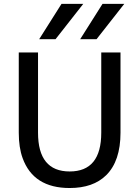

<svg xmlns="http://www.w3.org/2000/svg" viewBox="-20 -946 707 974"><path d="M333.5 -76.2Q493.7 -76.2 493.7 -272.9V-679.7H591.3V-272.9Q591.3 -128.9 518.6 -57.1Q452.6 7.8 333.5 7.8Q149.4 7.8 94.7 -144Q75.2 -197.3 75.2 -272.9V-679.7H172.9V-272.9Q172.9 -76.2 333.5 -76.2ZM500 -926.3H610.4L469.7 -747.1H386.7ZM292 -926.3H402.3L261.7 -747.1H178.7Z"/></svg>

Font: Inder
Style: Regular
Weight: 400
Designer: Irina Smirnova
Foundry: Irina Smirnova
Version: Version 1.001